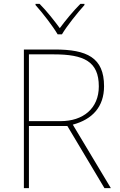

<svg xmlns="http://www.w3.org/2000/svg" viewBox="-20 -1062 617 989"><path d="M277 -885H299C323 -926 378 -995 415 -1036V-1042H394C357 -1005 316 -955 288 -917C260 -955 221 -1005 184 -1042H163V-1036C200 -995 253 -926 277 -885ZM262 -807H103V-93H129V-413H327L518 -93H551L355 -420C456 -447 516 -512 516 -618C516 -766 427 -807 262 -807ZM257 -782C413 -782 489 -745 489 -617C489 -503 408 -438 292 -438H129V-782Z"/></svg>

Font: Noto Sans Telugu UI Thin
Style: Regular
Weight: 100
Designer: Jelle Bosma - Monotype Design Team
Foundry: Monotype Imaging Inc.
Version: Version 2.005